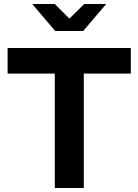

<svg xmlns="http://www.w3.org/2000/svg" viewBox="-20 -940 692 960"><path d="M254 0V-572H18V-700H634V-572H399V0ZM254 -920 327 -847 401 -920H511L396 -785H256L141 -920Z"/></svg>

Font: Red Hat Display
Style: Bold
Weight: 700
Designer: Pentagram, MCKL
Foundry: Pentagram, MCKL
Version: Version 1.023; ttfautohint (v1.8.3)